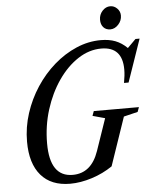

<svg xmlns="http://www.w3.org/2000/svg" viewBox="-62 -1008 867 1070"><g transform="rotate(-5 371.0 -473.0)"><path d="M287 10.5Q181 10.5 124.2 -55.5Q67.5 -121.5 67.5 -243.5Q67.5 -324.5 92.5 -401.8Q117.5 -479 161.5 -546Q205.5 -613 263.8 -663.8Q322 -714.5 389 -743.2Q456 -772 526 -772Q572.5 -772 607.5 -758.5Q642.5 -745 673 -715L719.5 -761.5H742.5L660 -523H634.5Q642.5 -565.5 642.5 -597.5Q642.5 -725 524.5 -725Q456.5 -725 394.2 -684.2Q332 -643.5 283.2 -573Q234.5 -502.5 206.2 -412.5Q178 -322.5 178 -224Q178 -37.5 305.5 -37.5Q409.5 -37.5 451 -157.5L512.5 -336.5L443.5 -355.5L453 -381.5H705.5L696 -355.5L617.5 -336.5L525 -66Q472.5 -30 409 -9.8Q345.5 10.5 287 10.5ZM585 -827Q560.5 -827 546.2 -843Q532 -859 532 -885Q532 -914 551 -934.8Q570 -955.5 595 -955.5Q616.5 -955.5 633.2 -939Q650 -922.5 650 -899Q650 -870.5 630 -848.8Q610 -827 585 -827Z"/></g></svg>

Font: Libre Caslon Condensed Medium Italic
Style: Regular
Weight: 500
Italic angle: -22.583°
Designer: Pablo Impallari, Rodrigo Fuenzalida, Katja Schimmel, Ertekin Erdin
Foundry: Pablo Impallari, Rodrigo Fuenzalida
Version: Version 2.000; ttfautohint (v1.8.4.7-5d5b);gftools[0.9.33]